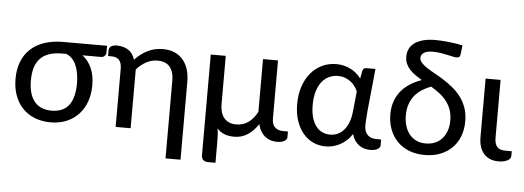

<svg xmlns="http://www.w3.org/2000/svg" viewBox="-54 -881 3310 1212"><g transform="rotate(5 1600.5 -275.5)"><path d="M448.5 -432Q485.5 -404 506.2 -358.2Q527 -312.5 527 -248.5Q527 -192.5 510.2 -145.5Q493.5 -98.5 462 -64.8Q430.5 -31 385.8 -12Q341 7 285 7Q230 7 185 -10.5Q140 -28 108 -60.8Q76 -93.5 58.2 -141Q40.5 -188.5 40.5 -248.5Q40.5 -308.5 59 -356Q77.5 -403.5 113.2 -436.8Q149 -470 201 -487.8Q253 -505.5 320.5 -505.5H598V-460.5Q598 -451.5 589.5 -441.8Q581 -432 566.5 -432ZM429.5 -252.5Q429.5 -284.5 424.5 -313.8Q419.5 -343 409 -367Q398.5 -391 382.5 -407.8Q366.5 -424.5 345 -432H320Q271.5 -432 237 -420Q202.5 -408 180.5 -384.2Q158.5 -360.5 148.2 -326Q138 -291.5 138 -246.5Q138 -158 175.5 -112.5Q213 -67 284.5 -67Q358 -67 393.8 -114.2Q429.5 -161.5 429.5 -252.5Z M1122.5 170.5H1027.5V-323.5Q1027.5 -378.5 1002 -409.2Q976.5 -440 924.5 -440Q886 -440 852.8 -422Q819.5 -404 791.5 -372.5V0H696.5V-368Q696.5 -406 680.2 -423.8Q664 -441.5 632 -441.5H610V-479.5Q610 -485.5 612.8 -491.5Q615.5 -497.5 621.5 -502.2Q627.5 -507 637 -509.8Q646.5 -512.5 660.5 -512.5Q701.5 -512.5 732 -493.2Q762.5 -474 774.5 -432.5Q809.5 -470 853.5 -492.8Q897.5 -515.5 952 -515.5Q994 -515.5 1025.8 -501.5Q1057.5 -487.5 1079 -462.2Q1100.5 -437 1111.5 -401.8Q1122.5 -366.5 1122.5 -323.5Z M1350 -507.5V-201.5Q1350 -174 1356.5 -152Q1363 -130 1375.8 -114.5Q1388.5 -99 1407.8 -90.5Q1427 -82 1453 -82Q1497.5 -82 1530.8 -106.2Q1564 -130.5 1586 -174V-507.5H1681V-139.5Q1681 -101.5 1700.2 -83.8Q1719.5 -66 1752 -66H1782.5V-28Q1782.5 -15.5 1765.8 -5.2Q1749 5 1719 5Q1698 5 1678.8 -1Q1659.5 -7 1643.5 -19.8Q1627.5 -32.5 1616 -51.5Q1604.5 -70.5 1599 -97Q1570 -53 1532.2 -28.2Q1494.5 -3.5 1447 -3.5Q1375.5 -3.5 1338 -47Q1341.5 -26 1342.8 -5Q1344 16 1344 34.5V170.5H1297Q1276.5 170.5 1265.8 160Q1255 149.5 1255 130V-507.5Z M2310 4.5Q2290.5 4.5 2272.2 -0.8Q2254 -6 2238.8 -17Q2223.5 -28 2211.8 -45.2Q2200 -62.5 2193.5 -86Q2177.5 -61 2157.8 -43.5Q2138 -26 2116.2 -14.8Q2094.5 -3.5 2071.8 1.8Q2049 7 2026.5 7Q1984 7 1947.2 -10.2Q1910.5 -27.5 1883.5 -60Q1856.5 -92.5 1841 -139Q1825.5 -185.5 1825.5 -244.5Q1825.5 -307 1842.8 -357.2Q1860 -407.5 1890.5 -443Q1921 -478.5 1962 -497.5Q2003 -516.5 2050.5 -516.5Q2077 -516.5 2100.2 -510.5Q2123.5 -504.5 2143.2 -494.2Q2163 -484 2179.2 -469.8Q2195.5 -455.5 2207.5 -439L2217 -488.5Q2222 -507.5 2242 -507.5H2298.5L2271.5 -238Q2270.5 -213.5 2268.2 -190Q2266 -166.5 2266 -146Q2266 -125 2272 -110Q2278 -95 2288.2 -85.5Q2298.5 -76 2312.5 -71.5Q2326.5 -67 2342.5 -67H2373V-28.5Q2373 -16 2356.5 -5.8Q2340 4.5 2310 4.5ZM2049 -69.5Q2073.5 -69.5 2095.5 -79Q2117.5 -88.5 2135 -108Q2152.5 -127.5 2164.5 -157.5Q2176.5 -187.5 2180.5 -229L2193.5 -355.5Q2186.5 -372.5 2174.8 -388.5Q2163 -404.5 2147 -416.5Q2131 -428.5 2111 -435.8Q2091 -443 2067 -443Q2038.5 -443 2012.5 -431.5Q1986.5 -420 1966.8 -396Q1947 -372 1935.2 -335Q1923.5 -298 1923.5 -247.5Q1923.5 -200 1933.5 -166.5Q1943.5 -133 1960.8 -111.2Q1978 -89.5 2000.8 -79.5Q2023.5 -69.5 2049 -69.5Z M2826 -645.5Q2824 -632.5 2818 -628.5Q2812 -624.5 2800 -624.5Q2793 -624.5 2777 -628Q2761 -631.5 2740.5 -636Q2720 -640.5 2697 -644Q2674 -647.5 2653.5 -647.5Q2610.5 -647.5 2592.8 -634.5Q2575 -621.5 2575 -603Q2575 -585.5 2588.5 -570.8Q2602 -556 2624.5 -541.2Q2647 -526.5 2675.5 -511Q2704 -495.5 2733.5 -476.5Q2763 -457.5 2791.5 -434.2Q2820 -411 2842.5 -381Q2865 -351 2878.5 -313.2Q2892 -275.5 2892 -227.5Q2892 -175.5 2875.5 -132.5Q2859 -89.5 2828.2 -58.8Q2797.5 -28 2753.8 -10.8Q2710 6.5 2655.5 6.5Q2598.5 6.5 2554.2 -11.5Q2510 -29.5 2479.5 -61.5Q2449 -93.5 2433 -136.8Q2417 -180 2417 -230.5Q2417 -314 2461.8 -372.8Q2506.5 -431.5 2596 -463Q2573.5 -476.5 2553.5 -490.5Q2533.5 -504.5 2518.2 -521Q2503 -537.5 2494.2 -557.5Q2485.5 -577.5 2485.5 -602.5Q2485.5 -628 2495.5 -650Q2505.5 -672 2526.8 -688Q2548 -704 2580.8 -713.2Q2613.5 -722.5 2659.5 -722.5Q2677 -722.5 2699 -721.2Q2721 -720 2744.2 -717.5Q2767.5 -715 2790.5 -711.5Q2813.5 -708 2833 -703.5ZM2797.5 -224.5Q2797.5 -264 2786 -294.8Q2774.5 -325.5 2755 -349.5Q2735.5 -373.5 2710.5 -392.2Q2685.5 -411 2658.5 -427Q2630 -416.5 2604 -400.5Q2578 -384.5 2558.2 -361.2Q2538.5 -338 2526.8 -306.2Q2515 -274.5 2515 -233Q2515 -199 2523.5 -169Q2532 -139 2549.5 -116Q2567 -93 2593.5 -79.8Q2620 -66.5 2655.5 -66.5Q2687 -66.5 2713 -77.2Q2739 -88 2757.8 -108.5Q2776.5 -129 2787 -158.2Q2797.5 -187.5 2797.5 -224.5Z M2996.5 -507.5H3091.5V-140.5Q3091.5 -103.5 3107.2 -84.2Q3123 -65 3159 -65H3201V-35.5Q3201 -25.5 3194.8 -17.8Q3188.5 -10 3177.5 -4.8Q3166.5 0.5 3152.2 3.2Q3138 6 3122 6Q3091 6 3067.8 -4.2Q3044.5 -14.5 3028.5 -33.2Q3012.5 -52 3004.5 -78Q2996.5 -104 2996.5 -135.5Z"/></g></svg>

Font: Lato Medium
Style: Regular
Weight: 500
Designer: Lukasz Dziedzic
Foundry: tyPoland Lukasz Dziedzic
Version: Version 2.006; 2014-01-15